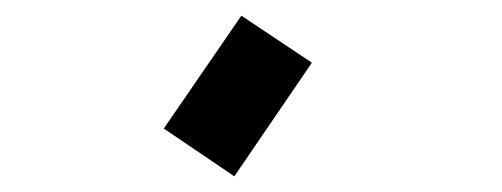

<svg xmlns="http://www.w3.org/2000/svg" viewBox="-20 -42 640 245"><path d="M378 38 279 183 189 122 288 -22Z"/></svg>

Font: LilGrotesk Bold
Style: Regular
Weight: 700
Designer: BSozoo
Foundry: BSozoo
Version: Version 1.001;PS 001.001;hotconv 1.0.70;makeotf.lib2.5.58329